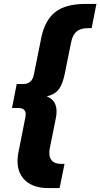

<svg xmlns="http://www.w3.org/2000/svg" viewBox="-20 -762 510 976"><path d="M226 194Q139 194 98 144.5Q57 95 74 11L109 -166Q114 -190 104.5 -201.5Q95 -213 75 -213H41L65 -335H99Q142 -335 152 -382L189 -566Q207 -658 260 -700Q313 -742 413 -742H470L446 -619H429Q389 -619 369 -601.5Q349 -584 342 -549L309 -386Q298 -333 278.5 -307.5Q259 -282 218 -272Q281 -247 264 -162L233 -8Q226 31 241 51Q256 71 289 71H308L283 194Z"/></svg>

Font: Montserrat
Style: Bold Italic
Weight: 700
Italic angle: -11.3°
Designer: Julieta Ulanovsky
Foundry: Julieta Ulanovsky
Version: Version 9.000; ttfautohint (v1.8.4.7-5d5b)